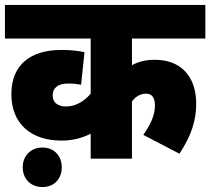

<svg xmlns="http://www.w3.org/2000/svg" viewBox="-20 -642 851 777"><path d="M811 -486V-622H0V-486H347V-263C323 -234 287 -211 248 -211C214 -211 193 -227 193 -256C193 -287 216 -304 256 -304C274 -304 293 -302 308 -299L322 -431C292 -437 261 -440 230 -440C102 -440 26 -379 26 -261C26 -141 106 -73 229 -73C273 -73 312 -83 347 -101V0H514V-231C525 -248 547 -263 570 -263C594 -263 607 -249 607 -215C607 -175 589 -138 560 -96L706 -20C757 -96 774 -159 774 -222C774 -333 712 -400 607 -400C569 -400 541 -393 514 -378V-486ZM72 35C72 82 104 115 152 115C199 115 230 82 230 35C230 -11 199 -45 152 -45C104 -45 72 -11 72 35Z"/></svg>

Font: Noto Sans Devanagari SemiCondensed Black
Style: Regular
Weight: 900
Width: 4
Designer: Jelle Bosma - Monotype Design Team
Foundry: Monotype Imaging Inc.
Version: Version 2.004